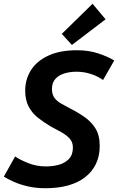

<svg xmlns="http://www.w3.org/2000/svg" viewBox="-34 -972 618 1006"><path d="M204.5 14.2Q154 14.2 111.6 4.4Q69.2 -5.5 37.1 -20Q5 -34.5 -14 -46.5L45.2 -152.2Q69.8 -135 113.5 -117.5Q157.2 -100 206.8 -100Q241.5 -100 273.5 -108.5Q305.5 -117 326.8 -138.9Q348 -160.8 348 -199Q348 -228 330.1 -246.9Q312.2 -265.8 285.6 -280.4Q259 -295 230.8 -310Q195 -331.2 164.5 -355.4Q134 -379.5 116 -413.9Q98 -448.2 98 -496.8Q98 -555.8 127.8 -603.6Q157.5 -651.5 218.2 -680.1Q279 -708.8 370.5 -708.8Q430.8 -708.8 481 -692.1Q531.2 -675.5 564.5 -655L506 -552.8Q479 -572.2 442.9 -584.2Q406.8 -596.2 366.2 -596.2Q333.2 -596.2 304 -587.5Q274.8 -578.8 256.5 -559Q238.2 -539.2 238.2 -505.2Q238.2 -477 251.4 -459.2Q264.5 -441.5 286.1 -429.4Q307.8 -417.2 332 -404.5Q372.5 -384.2 408.5 -359.2Q444.5 -334.2 466.5 -298.6Q488.5 -263 488.5 -207.2Q488.5 -154.2 468.6 -113.1Q448.8 -72 411.9 -43.4Q375 -14.8 322.6 -0.2Q270.2 14.2 204.5 14.2ZM342.8 -736.5 289.8 -794.5 451 -952.2 519.2 -870.8Z"/></svg>

Font: Ubuntu Sans
Style: Italic
Weight: 400
Italic angle: -13.5°
Designer: Dalton Maag Ltd
Foundry: Dalton Maag Ltd
Version: Version 1.006